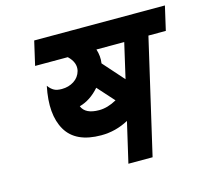

<svg xmlns="http://www.w3.org/2000/svg" viewBox="-96 -744 944 874"><g transform="rotate(-15 376.0 -306.5)"><path d="M201 -387Q233 -387 258 -403Q283 -419 291 -448Q300 -486 264 -520H110L136 -633H752L726 -520H644L519 20H405L449 -170Q388 -137 320 -137Q200 -137 155.5 -213Q111 -289 138 -419Q150 -402 165 -394Q178 -387 201 -387ZM353 -352Q311 -304 259 -290Q275 -250 340 -250Q380 -250 423 -274ZM405 -453 492 -355 530 -520H399Q410 -486 405 -453Z"/></g></svg>

Font: Miedinger
Style: Bold-Italic
Weight: 700
Italic angle: -13°
Version: Version 001.000